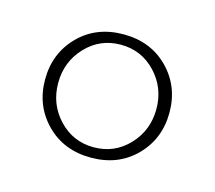

<svg xmlns="http://www.w3.org/2000/svg" viewBox="-49 -767 380 340"><g transform="rotate(15 141.0 -597.0)"><path d="M27 -597Q27 -645 59 -677.5Q91 -710 141 -710Q191 -710 223 -677.5Q255 -645 255 -597Q255 -549 223 -516.5Q191 -484 141 -484Q91 -484 59 -516.5Q27 -549 27 -597ZM231 -597Q231 -636 205 -663.5Q179 -691 141 -691Q103 -691 77 -663.5Q51 -636 51 -597Q51 -558 77 -530.5Q103 -503 141 -503Q179 -503 205 -530.5Q231 -558 231 -597Z"/></g></svg>

Font: Taviraj Thin
Style: Regular
Weight: 250
Designer: Katatrad Team
Foundry: CadsonDemak
Version: Version 1.001